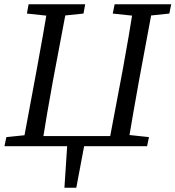

<svg xmlns="http://www.w3.org/2000/svg" viewBox="-20 -690 828 906"><path d="M86 0 153 -360Q167 -437 181 -515Q195 -593 207 -670H298L230 -310Q216 -233 202.5 -155Q189 -77 177 0ZM107 -626 115 -670H382L374 -626L249 -613H229ZM491 0 559 -360Q573 -437 586.5 -515Q600 -593 612 -670H703L636 -310Q622 -233 608.5 -155Q595 -77 582 0ZM512 -626 521 -670H788L779 -626L655 -613H634ZM1 0 10 -43 136 -56H153L145 0ZM537 0 545 -56H562L683 -43L674 0ZM114 0 122 -48H534L527 0ZM284 196 299 -32H383L340 196Z"/></svg>

Font: Source Serif 4 18pt
Style: Italic
Weight: 400
Italic angle: -12°
Designer: Frank Grießhammer
Foundry: Adobe Systems Incorporated
Version: Version 4.004;hotconv 1.0.116;makeotfexe 2.5.65601